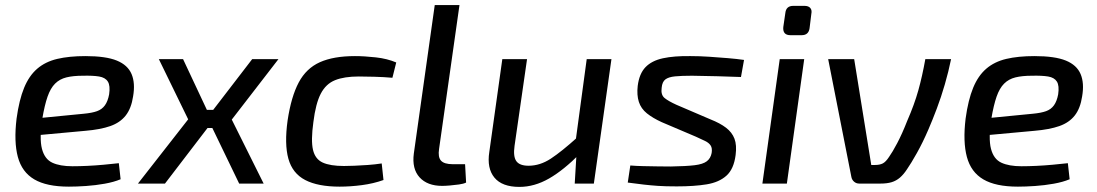

<svg xmlns="http://www.w3.org/2000/svg" viewBox="-20 -720 4304 753"><path d="M315 -500Q395 -500 438 -482.5Q481 -465 496 -429.5Q511 -394 502 -342Q495 -295 473 -267Q451 -239 412.5 -225.5Q374 -212 315 -207L75 -185L84 -252L309 -274Q341 -277 360.5 -284Q380 -291 391.5 -307Q403 -323 408 -350Q413 -384 403 -400Q393 -416 368.5 -420Q344 -424 305 -423Q267 -423 240.5 -416.5Q214 -410 196 -392Q178 -374 166.5 -341Q155 -308 146 -255Q134 -177 144.5 -136.5Q155 -96 185 -82Q215 -68 264 -68Q291 -68 323 -69.5Q355 -71 387 -74Q419 -77 446 -80L453 -17Q427 -6 390.5 0.5Q354 7 317 9.5Q280 12 250 12Q163 12 114.5 -16.5Q66 -45 50 -104.5Q34 -164 45 -255Q55 -328 74.5 -375.5Q94 -423 126 -450.5Q158 -478 204.5 -489Q251 -500 315 -500Z M698 -488 813 -243 627 0H521L718 -252L603 -488ZM866 -289 855 -218H742L752 -289ZM1072 -488 889 -251 1014 0H918L793 -259L969 -488Z M1372 -500Q1409 -500 1454 -495Q1499 -490 1534 -475L1519 -415Q1485 -418 1447.5 -419Q1410 -420 1387 -420Q1330 -420 1294 -405.5Q1258 -391 1238 -352.5Q1218 -314 1209 -241Q1199 -169 1207.5 -132.5Q1216 -96 1245.5 -82.5Q1275 -69 1329 -69Q1345 -69 1370 -70Q1395 -71 1423 -73Q1451 -75 1477 -79L1484 -14Q1445 0 1399.5 6Q1354 12 1312 12Q1227 12 1177 -14Q1127 -40 1111 -97.5Q1095 -155 1108 -248Q1122 -341 1151.5 -396.5Q1181 -452 1234.5 -476Q1288 -500 1372 -500Z M1782 -700 1702 -136Q1697 -104 1709.5 -90Q1722 -76 1756 -76H1804L1808 -4Q1798 1 1780 3.5Q1762 6 1744 7.5Q1726 9 1714 9Q1656 9 1625.5 -24.5Q1595 -58 1603 -118L1685 -700Z M2047 -488 1998 -148Q1992 -106 2005 -88Q2018 -70 2053 -70Q2098 -70 2140.5 -98Q2183 -126 2245 -182L2256 -119Q2191 -53 2133.5 -20Q2076 13 2017 13Q1949 13 1919 -23.5Q1889 -60 1899 -124L1950 -488ZM2378 -488 2309 0H2234L2242 -134L2235 -148L2281 -488Z M2688 -500Q2723 -500 2761 -497.5Q2799 -495 2834.5 -492Q2870 -489 2898 -485L2886 -418Q2840 -420 2793.5 -421Q2747 -422 2694 -423Q2653 -423 2627.5 -420.5Q2602 -418 2589.5 -408.5Q2577 -399 2575 -376Q2571 -348 2586.5 -335.5Q2602 -323 2633 -309L2766 -252Q2804 -237 2827.5 -219Q2851 -201 2860.5 -176Q2870 -151 2865 -112Q2858 -57 2829 -31Q2800 -5 2751.5 3Q2703 11 2634 11Q2589 11 2560.5 9Q2532 7 2505.5 4Q2479 1 2442 -4L2452 -71Q2475 -69 2502.5 -68.5Q2530 -68 2557.5 -67.5Q2585 -67 2610 -67Q2671 -68 2704 -72Q2737 -76 2752 -87.5Q2767 -99 2771 -120Q2774 -139 2767 -149.5Q2760 -160 2745.5 -167Q2731 -174 2709 -184L2575 -241Q2540 -257 2517 -275.5Q2494 -294 2485.5 -320.5Q2477 -347 2481 -383Q2487 -431 2511.5 -456.5Q2536 -482 2580 -491.5Q2624 -501 2688 -500Z M3134 -488 3066 0H2970L3038 -488ZM3135 -697Q3151 -697 3158 -688.5Q3165 -680 3162 -666L3155 -609Q3151 -582 3124 -582H3080Q3049 -582 3052 -614L3060 -669Q3063 -697 3091 -697Z M3710 -488Q3700 -439 3685.5 -389Q3671 -339 3654 -294Q3637 -249 3621 -212Q3599 -161 3576 -120Q3553 -79 3537 -56Q3524 -36 3509.5 -23.5Q3495 -11 3477 -5.5Q3459 0 3432 0H3350Q3338 0 3329.5 -7.5Q3321 -15 3319 -26L3228 -488H3330L3397 -73H3412Q3430 -73 3442 -79Q3454 -85 3467 -105Q3480 -123 3499 -159Q3518 -195 3538 -246Q3566 -310 3581.5 -365.5Q3597 -421 3609 -488Z M4037 -500Q4117 -500 4160 -482.5Q4203 -465 4218 -429.5Q4233 -394 4224 -342Q4217 -295 4195 -267Q4173 -239 4134.5 -225.5Q4096 -212 4037 -207L3797 -185L3806 -252L4031 -274Q4063 -277 4082.5 -284Q4102 -291 4113.5 -307Q4125 -323 4130 -350Q4135 -384 4125 -400Q4115 -416 4090.5 -420Q4066 -424 4027 -423Q3989 -423 3962.5 -416.5Q3936 -410 3918 -392Q3900 -374 3888.5 -341Q3877 -308 3868 -255Q3856 -177 3866.5 -136.5Q3877 -96 3907 -82Q3937 -68 3986 -68Q4013 -68 4045 -69.5Q4077 -71 4109 -74Q4141 -77 4168 -80L4175 -17Q4149 -6 4112.5 0.5Q4076 7 4039 9.5Q4002 12 3972 12Q3885 12 3836.5 -16.5Q3788 -45 3772 -104.5Q3756 -164 3767 -255Q3777 -328 3796.5 -375.5Q3816 -423 3848 -450.5Q3880 -478 3926.5 -489Q3973 -500 4037 -500Z"/></svg>

Font: Exo 2 Medium
Style: Italic
Weight: 500
Italic angle: -8°
Designer: Natanael Gama
Foundry: Natanael Gama
Version: Version 2.010